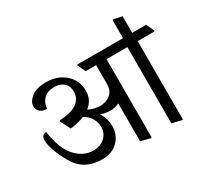

<svg xmlns="http://www.w3.org/2000/svg" viewBox="-158 -1018 1337 1256"><g transform="rotate(-30 510.0 -390.0)"><path d="M1020 -588.9 1017.1 -584.5H891.1V5.9L886.7 9.3L813 -9.3V-584.5H655.3V5.9L650.9 9.3L577.1 -9.3V-295.4Q559.1 -287.1 543 -283.4Q526.9 -279.8 510.3 -279.8Q493.7 -279.8 475.3 -283.2Q457 -286.6 439 -293Q454.1 -268.1 461.9 -241.5Q469.7 -214.8 469.7 -187Q469.7 -119.6 425 -75Q380.4 -30.3 303.2 -30.3Q166 -30.3 102.5 -145.3Q39.1 -260.3 39.1 -324.2Q39.1 -350.1 48.6 -358.9Q58.1 -367.7 75.2 -369.1Q94.7 -233.9 152.1 -171.6Q209.5 -109.4 282.2 -109.4Q337.4 -109.4 370.6 -140.1Q403.8 -170.9 403.8 -218.8Q403.8 -255.9 383.8 -287.6Q363.8 -319.3 331.5 -333.5Q310.1 -324.7 283.4 -318.4Q256.8 -312 226.1 -308.6L186.5 -385.3L189.5 -390.1Q280.8 -395 322.5 -425.5Q364.3 -456.1 364.3 -507.3Q364.3 -551.8 337.2 -574.7Q310.1 -597.7 267.1 -597.7Q216.3 -597.7 187 -568.6Q157.7 -539.6 157.7 -496.6Q125.5 -496.6 106 -512.7Q86.4 -528.8 86.4 -554.7Q86.4 -590.3 124.8 -621.1Q163.1 -651.9 234.9 -651.9Q323.2 -651.9 379.4 -601.3Q435.5 -550.8 435.5 -473.6Q435.5 -439.9 422.9 -413.1Q410.2 -386.2 380.9 -361.3Q402.8 -350.1 425.3 -345Q447.8 -339.8 467.3 -339.8Q514.2 -339.8 545.7 -366.5Q577.1 -393.1 577.1 -442.9V-584.5H497.6L470.2 -645L473.1 -649.4H817.4V-785.2L821.8 -788.6L887.2 -774.9V-649.4H992.7Z"/></g></svg>

Font: Sitara
Style: Regular
Weight: 400
Designer: Neelakash Kshetrimayum
Foundry: Neelakash Kshetrimayum
Version: Version 1.000;PS Version 1.000;PS 1.0;hotconv 1.;hotconv 1.0